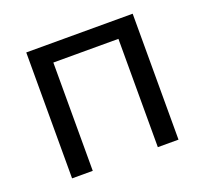

<svg xmlns="http://www.w3.org/2000/svg" viewBox="-98 -652 821 768"><g transform="rotate(-20 312.0 -268.0)"><path d="M538 -536V0H450V-461H173V0H85V-536Z"/></g></svg>

Font: Noto IKEA Arabic
Style: Regular
Weight: 400
Designer: Monotype Design Team
Foundry: Monotype Imaging Inc.
Version: Version 1.200